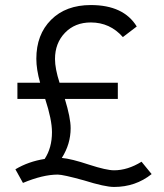

<svg xmlns="http://www.w3.org/2000/svg" viewBox="-20 -725 650 761"><path d="M432 16Q396 16 313 -10Q230 -33 209 -33Q150 -33 71 0L41 -54Q93 -85 157 -95Q186 -139 186 -201Q186 -251 159 -333H49V-397H139Q124 -450 124 -492Q124 -588 182.5 -646.5Q241 -705 340 -705Q470 -705 522 -620L467 -578Q416 -636 340 -636Q277 -636 237.5 -595Q198 -554 198 -491Q198 -453 216 -397H447V-333H237Q260 -258 260 -217Q260 -154 225 -99Q262 -96 334 -72Q402 -50 432 -50Q486 -50 541 -84L581 -35Q517 16 432 16Z"/></svg>

Font: Easer Grotesk Light
Style: Regular
Weight: 300
Designer: Boardeaser, Bonnie Shaver-Troup, Thomas Jockin
Foundry: Lexend
Version: Version 1.008;Glyphs 3.1.2 (3151)